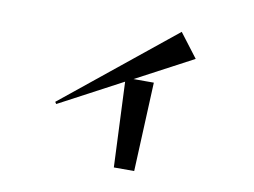

<svg xmlns="http://www.w3.org/2000/svg" viewBox="-72 -711 1145 864"><g transform="rotate(10 500.0 -279.0)"><path d="M497 48 480 -341 192 -188 186 -197 692 -606 775 -497 515 -359H608L590 48Z"/></g></svg>

Font: Reggae One
Style: Regular
Weight: 400
Designer: Fontworks Inc.
Foundry: Fontworks Inc.
Version: Version 1.100